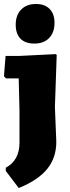

<svg xmlns="http://www.w3.org/2000/svg" viewBox="-21 -748 352 965"><path d="M160 -728Q204 -728 228.5 -703Q253 -678 253 -633Q253 -585 226 -557Q199 -529 152 -529Q106 -529 82 -553.5Q58 -578 58 -624Q58 -672 85.5 -700Q113 -728 160 -728ZM259 -476 264 -472 255 -210 262 -35Q262 45 216 101.5Q170 158 73 197L8 111V95Q77 58 77 -31V-190L73 -354H9L-1 -365L7 -467H78Z"/></svg>

Font: Alegreya Sans Black
Style: Regular
Weight: 900
Designer: Juan Pablo del Peral
Foundry: Huerta Tipografica
Version: Version 2.007